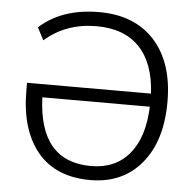

<svg xmlns="http://www.w3.org/2000/svg" viewBox="-52 -781 849 841"><g transform="rotate(5 372.0 -360.0)"><path d="M375 8.8Q222.7 8.8 142.6 -88.4Q62.5 -185.5 62.5 -358.4V-391.6H607.4Q600.6 -524.4 533.7 -594.7Q466.8 -665 344.7 -665Q210.9 -665 117.2 -583L88.9 -637.7Q187.5 -727.5 351.6 -727.5Q506.8 -727.5 594.7 -630.9Q682.6 -534.2 682.6 -361.3Q682.6 -189.5 599.6 -90.3Q516.6 8.8 375 8.8ZM134.8 -334Q145.5 -52.7 373 -52.7Q480.5 -52.7 541.5 -126Q602.5 -199.2 607.4 -334Z"/></g></svg>

Font: Min Sans Light
Style: Regular
Weight: 300
Designer: Jinseong-Kim, NotoSansCJK, Nunito
Foundry: Jinseong-Kim
Version: Version 1.400;Glyphs 3.1.2 (3151)